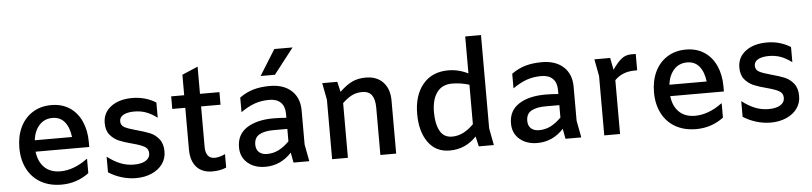

<svg xmlns="http://www.w3.org/2000/svg" viewBox="-46 -1039 5532 1308"><g transform="rotate(-5 2720.0 -385.0)"><path d="M540 -227H173Q181 -158 221.5 -118.5Q262 -79 331 -79Q376 -79 423 -96.5Q470 -114 514 -147H518V-50Q435 12 330 12Q249 12 189 -22Q129 -56 97 -118.5Q65 -181 65 -263Q65 -342 94.5 -403.5Q124 -465 179 -499.5Q234 -534 307 -534Q379 -534 431.5 -499.5Q484 -465 512 -403Q540 -341 540 -261ZM174 -305H429Q421 -371 390.5 -408.5Q360 -446 307 -446Q252 -446 217 -407.5Q182 -369 174 -305Z M652 -44V-151Q699 -115 742.5 -98Q786 -81 834 -81Q885 -81 914 -99Q943 -117 943 -148Q943 -180 916.5 -195Q890 -210 833 -225Q778 -239 743.5 -254Q709 -269 684 -299Q659 -329 659 -380Q659 -450 714.5 -492Q770 -534 861 -534Q949 -534 1022 -489V-385Q982 -415 945.5 -428Q909 -441 867 -441Q819 -441 792 -426Q765 -411 765 -383Q765 -355 790 -341.5Q815 -328 871 -313Q927 -298 962 -283.5Q997 -269 1022.5 -237Q1048 -205 1048 -152Q1048 -104 1021.5 -67Q995 -30 947.5 -9Q900 12 840 12Q791 12 742.5 -2.5Q694 -17 652 -44Z M1323 -522H1456V-436H1323V-158Q1323 -121 1338.5 -100Q1354 -79 1385 -79Q1417 -79 1457 -98V-6Q1415 12 1362 12Q1291 12 1253 -31Q1215 -74 1215 -153V-436H1126V-522H1215V-662L1323 -708Z M1917 0 1904 -69Q1829 12 1724 12Q1650 12 1603 -28.5Q1556 -69 1556 -136Q1556 -223 1624 -267.5Q1692 -312 1807 -312Q1854 -312 1895 -308V-336Q1895 -386 1867.5 -413Q1840 -440 1790 -440Q1735 -440 1689.5 -424Q1644 -408 1594 -373V-473Q1640 -506 1689.5 -520Q1739 -534 1801 -534Q1895 -534 1949 -484.5Q2003 -435 2003 -348V-116L2025 0ZM1895 -147V-232H1801Q1738 -232 1703 -212Q1668 -192 1668 -144Q1668 -111 1688 -92.5Q1708 -74 1743 -74Q1786 -74 1822.5 -92.5Q1859 -111 1895 -147ZM1854 -782H1979L1843 -607H1745Z M2619 -363V0H2511V-323Q2511 -381 2490 -409.5Q2469 -438 2425 -438Q2386 -438 2354.5 -422.5Q2323 -407 2289 -374V0H2181V-406L2159 -522H2262L2278 -452Q2324 -496 2364 -515Q2404 -534 2457 -534Q2533 -534 2576 -488Q2619 -442 2619 -363Z M3184 0 3168 -69Q3093 11 2985 11Q2890 11 2837.5 -62.5Q2785 -136 2785 -256Q2785 -383 2847.5 -458.5Q2910 -534 3022 -534Q3092 -534 3157 -501V-754H3265V-116L3287 0ZM3157 -154V-424Q3097 -442 3040 -442Q2971 -442 2935.5 -393Q2900 -344 2900 -258Q2900 -177 2926.5 -129.5Q2953 -82 3009 -82Q3049 -82 3085 -100Q3121 -118 3157 -154Z M3777 0 3764 -69Q3689 12 3584 12Q3510 12 3463 -28.5Q3416 -69 3416 -136Q3416 -223 3484 -267.5Q3552 -312 3667 -312Q3714 -312 3755 -308V-336Q3755 -386 3727.5 -413Q3700 -440 3650 -440Q3595 -440 3549.5 -424Q3504 -408 3454 -373V-473Q3500 -506 3549.5 -520Q3599 -534 3661 -534Q3755 -534 3809 -484.5Q3863 -435 3863 -348V-116L3885 0ZM3755 -147V-232H3661Q3598 -232 3563 -212Q3528 -192 3528 -144Q3528 -111 3548 -92.5Q3568 -74 3603 -74Q3646 -74 3682.5 -92.5Q3719 -111 3755 -147Z M4304 -534V-422H4288Q4202 -422 4150 -368V0H4042V-406L4020 -522H4128L4144 -440Q4181 -493 4209 -513.5Q4237 -534 4272 -534Z M4880 -227H4513Q4521 -158 4561.5 -118.5Q4602 -79 4671 -79Q4716 -79 4763 -96.5Q4810 -114 4854 -147H4858V-50Q4775 12 4670 12Q4589 12 4529 -22Q4469 -56 4437 -118.5Q4405 -181 4405 -263Q4405 -342 4434.5 -403.5Q4464 -465 4519 -499.5Q4574 -534 4647 -534Q4719 -534 4771.5 -499.5Q4824 -465 4852 -403Q4880 -341 4880 -261ZM4514 -305H4769Q4761 -371 4730.5 -408.5Q4700 -446 4647 -446Q4592 -446 4557 -407.5Q4522 -369 4514 -305Z M4992 -44V-151Q5039 -115 5082.5 -98Q5126 -81 5174 -81Q5225 -81 5254 -99Q5283 -117 5283 -148Q5283 -180 5256.5 -195Q5230 -210 5173 -225Q5118 -239 5083.5 -254Q5049 -269 5024 -299Q4999 -329 4999 -380Q4999 -450 5054.5 -492Q5110 -534 5201 -534Q5289 -534 5362 -489V-385Q5322 -415 5285.5 -428Q5249 -441 5207 -441Q5159 -441 5132 -426Q5105 -411 5105 -383Q5105 -355 5130 -341.5Q5155 -328 5211 -313Q5267 -298 5302 -283.5Q5337 -269 5362.5 -237Q5388 -205 5388 -152Q5388 -104 5361.5 -67Q5335 -30 5287.5 -9Q5240 12 5180 12Q5131 12 5082.5 -2.5Q5034 -17 4992 -44Z"/></g></svg>

Font: Amiko SemiBold
Style: Regular
Weight: 600
Designer: Pablo Impallari, Rodrigo Fuenzalida, Andres Torresi
Foundry: Impallari Type
Version: Version 1.001; ttfautohint (v1.3)